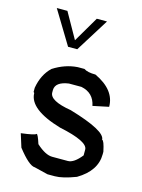

<svg xmlns="http://www.w3.org/2000/svg" viewBox="-113 -808 641 869"><g transform="rotate(15 207.5 -373.0)"><path d="M204.1 -507.8H235.4Q252 -496.1 290 -496.1Q387.7 -450.2 387.7 -371.1L313.5 -355.5Q301.8 -414.1 243.2 -425.8H184.6Q123 -417 122.1 -378.9V-367.2Q122.1 -328.1 223.6 -311.5Q395.5 -260.7 395.5 -218.8Q404.3 -218.8 415 -168V-156.2Q415 -78.1 329.1 -27.3Q267.6 -3.9 231.4 -3.9H197.3L133.8 -19.5Q106.4 -19.5 51.8 -89.8L32.2 -152.3Q96.7 -160.2 102.5 -168Q108.4 -168 122.1 -125Q165 -85.9 197.3 -85.9H270.5Q298.8 -85.9 333 -128.9V-156.2Q333 -194.3 197.3 -222.7Q44.9 -267.6 43.9 -343.8L40 -347.7V-367.2Q50.8 -430.7 90.8 -468.8Q145.5 -503.9 204.1 -507.8ZM180.7 -585.4H137.7L43 -741.7H92.8L160.2 -622.1L230.5 -741.7H278.3Z"/></g></svg>

Font: LaylaThuluth
Style: Regular
Weight: 400
Version: Version 2.0